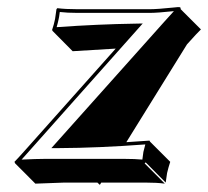

<svg xmlns="http://www.w3.org/2000/svg" viewBox="-20 -455 583 538"><path d="M304.2 -318.8Q184.1 -311.5 183.6 -311.5L127.4 -368.2L126 -371.1Q131.3 -386.7 134.3 -401.9Q134.8 -405.3 138.2 -429.2L140.6 -432.1Q163.1 -429.2 196.3 -429.2H400.4Q420.9 -429.2 468.3 -434.1Q480.5 -435.5 482.4 -435.1Q484.9 -434.6 485.4 -434.1Q486.3 -431.6 486.3 -429.2L543 -372.6Q533.2 -363.3 503.9 -330.6L334 -56.6L398.9 -61L400.4 -58.1L457 -1.5Q451.7 14.6 448.2 29.8Q447.8 31.7 444.3 56.6L388.2 0L385.3 2.9L441.9 59.6Q419.4 56.6 386.7 56.6H263.7L259.8 63L252.9 56.6H160.6L79.1 59.6L22.5 2.9L20.5 -1.5Q29.3 -10.3 48.8 -32.2ZM146.5 -40H124L439.9 -393.6Q460.4 -416 467.3 -423.8Q420.9 -418.9 400.4 -418.9H196.3Q168.5 -418.9 147.5 -421.4Q145.5 -405.3 144 -399.9Q142.1 -390.6 138.7 -378.9Q256.3 -387.2 357.4 -388.7L379.9 -389.2L56.2 -25.4Q42 -9.8 40.5 -7.8Q82.5 -9.8 104 -9.8H330.1Q357.9 -9.8 378.9 -7.8Q380.9 -24.4 381.8 -29.3Q383.8 -38.6 387.2 -50.3Q254.9 -40.5 146.5 -40Z"/></svg>

Font: Linux Biolinum Shadow O
Style: Italic
Weight: 400
Italic angle: -12°
Designer: Philipp H. Poll
Foundry: Philipp H. Poll
Version: Version 0.6.2